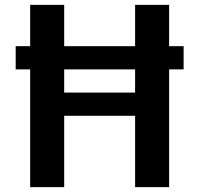

<svg xmlns="http://www.w3.org/2000/svg" viewBox="-20 -770 820 790"><path d="M104.1 0V-484.5H44.5V-580H104.1V-750H244.1V-580H535.9V-750H675.9V-580H735.5V-484.5H675.9V0H535.9V-293.6H244.1V0ZM535.9 -389.1V-484.5H244.1V-389.1Z"/></svg>

Font: Spartan
Style: Bold
Weight: 700
Designer: Matt Bailey, Mirko Velimirovic
Foundry: Matt Bailey
Version: Version 1.005